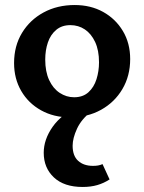

<svg xmlns="http://www.w3.org/2000/svg" viewBox="-20 -454 574 764"><path d="M258 13Q194 13 143.5 -15Q93 -43 64.5 -92Q36 -141 36 -203Q36 -271 67.5 -323Q99 -375 153.5 -404.5Q208 -434 277 -434Q341 -434 390.5 -406.5Q440 -379 469 -330.5Q498 -282 498 -219Q498 -152 467 -99.5Q436 -47 382 -17Q328 13 258 13ZM275 -67Q310 -67 332 -87Q354 -107 364 -139Q374 -171 374 -206Q374 -254 358.5 -287Q343 -320 317.5 -337Q292 -354 260 -354Q226 -354 203.5 -335Q181 -316 170.5 -285Q160 -254 160 -217Q160 -169 175.5 -135.5Q191 -102 217.5 -84.5Q244 -67 275 -67ZM309 290Q235 290 194.5 252Q154 214 154 154Q154 101 189.5 50.5Q225 0 304 -40L344 -11Q304 20 286.5 58Q269 96 269 126Q269 166 291 186Q313 206 350 206Q361 206 370 204.5Q379 203 388 199L416 260Q393 275 367 282.5Q341 290 309 290Z"/></svg>

Font: Ysabeau Office
Style: Bold
Weight: 700
Designer: Christian Thalmann (Catharsis Fonts)
Version: Version 2.001;gftools[0.9.30]; featfreeze: tnum,lnum,ss02